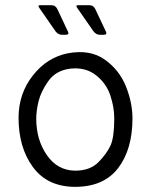

<svg xmlns="http://www.w3.org/2000/svg" viewBox="-20 -703 579 738"><path d="M268.7 15.2Q162.2 15 106.5 -60.9Q50.8 -136.8 51.3 -252.7Q52.2 -344.3 106.5 -413.2Q160.8 -482.2 240.8 -498.2Q326.2 -514 382.4 -474.1Q438.7 -434.2 463.9 -371.2Q489.2 -308.3 489.2 -247.7Q489 -128.2 433.8 -56.5Q378.5 15.2 268.7 15.2ZM268.7 -47Q326.3 -47 358.5 -79.8Q390.7 -112.5 404.9 -144Q419.2 -175.5 419.2 -248Q419.2 -291 403.7 -337.1Q388.2 -383.2 348.2 -414.4Q308.3 -445.7 248.7 -439Q194 -431.5 165.6 -391.1Q137.2 -350.7 128.2 -313.7Q119.3 -276.7 119.3 -247Q119.3 -165.5 160.2 -106.7Q201 -47.8 268.7 -47ZM193 -583.3 132.5 -670.5Q122.8 -683 133.5 -683H177.7Q193.8 -683 201 -667L241.8 -580.3Q246.7 -569.3 232.2 -569.3H218.2Q203.3 -569.3 193 -583.3ZM338.8 -583.3 278.3 -670.5Q268.7 -683 279.3 -683H323.5Q339.7 -683 346.8 -667L387.7 -580.3Q392.5 -569.3 378 -569.3H364Q349.2 -569.3 338.8 -583.3Z"/></svg>

Font: Vivano Light
Style: Regular
Weight: 300
Designer: Joe Prince, Josias Burgherr
Version: Version 2.064;September 19, 2022;FontCreator 14.0.0.2877 64-